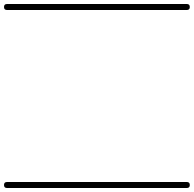

<svg xmlns="http://www.w3.org/2000/svg" viewBox="-35 -575 969 960"><path d="M0 -555Q225 -555 449.5 -555Q674 -555 899 -555Q914 -555 914 -540Q914 -525 899 -525Q674 -525 449.5 -525Q225 -525 0 -525Q-15 -525 -15 -540Q-15 -555 0 -555ZM0 335Q225 335 449.5 335Q674 335 899 335Q914 335 914 350Q914 365 899 365Q674 365 449.5 365Q225 365 0 365Q-15 365 -15 350Q-15 335 0 335Z"/></svg>

Font: FRB American Cursive Just Guidelines
Style: Italic
Weight: 400
Italic angle: -25°
Version: Version 2.0;Modular Font Editor K font №1